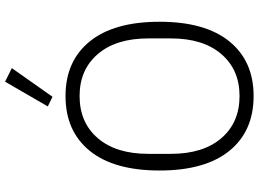

<svg xmlns="http://www.w3.org/2000/svg" viewBox="-148 -834 994 737"><g transform="rotate(-90 348.5 -465.0)"><path d="M456 -916 346 -760 309 -778 404 -942ZM349 12Q214 12 138.5 -81Q63 -174 63 -349Q63 -524 138.5 -617Q214 -710 349 -710Q483 -710 558.5 -617Q634 -524 634 -349Q634 -174 558.5 -81Q483 12 349 12ZM349 -42Q450 -42 510 -112Q570 -182 570 -305V-393Q570 -516 510 -586Q450 -656 349 -656Q247 -656 187 -586Q127 -516 127 -393V-305Q127 -182 187 -112Q247 -42 349 -42Z"/></g></svg>

Font: IBM Plex Sans Light
Style: Regular
Weight: 300
Designer: Mike Abbink, Paul van der Laan, Pieter van Rosmalen
Foundry: Bold Monday
Version: Version 3.0